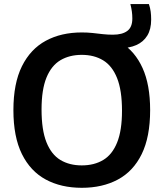

<svg xmlns="http://www.w3.org/2000/svg" viewBox="-20 -908 800 938"><path d="M379.5 9.5Q278.5 9.5 203.5 -31Q128.5 -71.5 87 -155.5Q45.5 -239.5 45.5 -370Q45.5 -500.5 87.2 -584.5Q129 -668.5 204 -709Q279 -749.5 379.5 -749.5Q407.5 -749.5 432.5 -746.8Q457.5 -744 481.8 -741.2Q506 -738.5 531.5 -738.5Q577 -738.5 601.8 -756.8Q626.5 -775 626.5 -817.5Q626.5 -835 624.2 -851.8Q622 -868.5 617 -888H707.5Q714 -868.5 716.2 -850.8Q718.5 -833 718.5 -812Q718.5 -765 699.5 -734Q680.5 -703 645.8 -687.8Q611 -672.5 564 -672.5L572.5 -698.5Q639.5 -657 676.5 -575.5Q713.5 -494 713.5 -370Q713.5 -239 672.2 -155Q631 -71 555.8 -30.8Q480.5 9.5 379.5 9.5ZM379.5 -100Q440.5 -100 484.5 -126.5Q528.5 -153 552.2 -211.8Q576 -270.5 576 -367Q576 -466.5 552 -526.5Q528 -586.5 484 -613.2Q440 -640 379.5 -640Q319.5 -640 275.2 -613.8Q231 -587.5 207 -528.8Q183 -470 183 -373Q183 -273 207 -213Q231 -153 275 -126.5Q319 -100 379.5 -100Z"/></svg>

Font: Encode Sans SC SemiBold
Style: Regular
Weight: 600
Version: Version 3.002